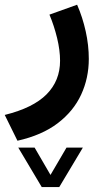

<svg xmlns="http://www.w3.org/2000/svg" viewBox="-53 -321 420 803"><path d="M121.6 461.4 23.4 296.4H91.8L158.2 410.6L225.1 296.4H293.5L194.8 461.4ZM269.5 -301.3Q292.5 -248.5 305.4 -190.2Q318.4 -131.8 318.4 -74.7Q318.4 5.4 286.4 74.7Q254.4 144 188.5 194.3Q122.6 244.6 20 267.6L-33.2 159.7Q85.4 130.4 141.8 73.5Q198.2 16.6 198.2 -66.9Q198.2 -110.8 185.8 -162.1Q173.3 -213.4 153.8 -259.8Z"/></svg>

Font: Vazir FD-WOL
Style: Bold-FD-WOL
Weight: 700
Designer: Saber Rastikerdar
Foundry: Saber Rastikerdar
Version: Version 30.1.0